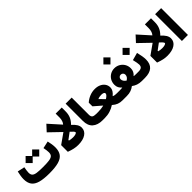

<svg xmlns="http://www.w3.org/2000/svg" viewBox="286 -2177 3547 3547"><g transform="rotate(-45 2059.5 -403.5)"><path d="M834 -439.9Q845.2 -394.5 851.8 -348.1Q858.4 -301.8 858.4 -264.2Q858.4 -166.5 816.4 -108.6Q774.4 -50.8 682.9 -25.4Q591.3 0 442.4 0Q293.9 0 202.1 -25.4Q110.4 -50.8 68.1 -108.4Q25.9 -166 25.9 -262.7Q25.9 -300.3 33.2 -347.2Q40.5 -394 51.3 -439.9L192.4 -409.2Q186 -377 180.9 -341.3Q175.8 -305.7 175.8 -282.7Q175.8 -232.9 200.4 -208Q225.1 -183.1 283.2 -174.8Q341.3 -166.5 442.4 -166.5Q543.9 -166.5 602.1 -175Q660.2 -183.6 684.6 -208.7Q709 -233.9 709 -284.2Q709 -307.1 704.3 -342.3Q699.7 -377.4 692.9 -409.2ZM264.2 -446.8 356.4 -539.6 441.9 -454.1 527.3 -539.6 620.1 -446.8 527.3 -354.5 441.9 -439.9 356.4 -354.5Z M1048.8 -689.9 1255.9 -459Q1278.3 -482.4 1290.3 -519Q1302.2 -555.7 1302.2 -598.6V-700.2H1461.4V-598.6Q1461.4 -523.9 1436 -465.1Q1410.6 -406.2 1356.4 -352.5Q1410.2 -304.7 1435.8 -262.5Q1461.4 -220.2 1461.4 -176.8Q1461.4 -91.8 1387.9 -43.2Q1314.5 5.4 1189 5.4Q1137.2 5.4 1084 -5.9Q1030.8 -17.1 962.4 -42.5V-216.8L1163.1 -358.9L940.9 -572.8ZM1248 -280.8 1124.5 -189.5V-174.8Q1143.6 -169.4 1169.2 -165.8Q1194.8 -162.1 1219.7 -162.1Q1263.7 -162.1 1291.7 -172.4Q1319.8 -182.6 1319.8 -196.3Q1319.8 -219.2 1248 -280.8Z M1562.5 -700.2H1721.2V-252Q1721.2 -204.1 1745.4 -185.3Q1769.5 -166.5 1827.6 -166.5H1828.1V0H1827.6Q1703.6 0 1633.1 -62.5Q1562.5 -125 1562.5 -248Z M2133.8 -511.7Q2198.7 -511.7 2249.8 -488.8Q2300.8 -465.8 2330.3 -424.3Q2359.9 -382.8 2359.9 -327.6Q2359.9 -289.1 2338.4 -253.7Q2316.9 -218.3 2277.8 -186V-181.2Q2300.3 -171.9 2322.3 -169.2Q2344.2 -166.5 2369.6 -166.5H2405.3V0H2350.6Q2291.5 0 2244.1 -17.8Q2196.8 -35.6 2148.4 -78.6Q2092.3 -40.5 2026.6 -20.3Q1960.9 0 1886.7 0H1828.1Q1815.9 0 1810.8 -19.8Q1805.7 -39.6 1805.7 -84Q1805.7 -127.9 1810.8 -147.2Q1815.9 -166.5 1828.1 -166.5H1881.8Q1922.4 -166.5 1960.7 -171.4Q1999 -176.3 2025.4 -182.6V-187.5L1877.9 -315.4V-411.1Q1931.6 -459 1997.6 -485.4Q2063.5 -511.7 2133.8 -511.7ZM2143.6 -351.1Q2119.6 -351.1 2096.2 -346.7Q2072.8 -342.3 2052.2 -332.5V-331.5L2147.9 -232.4Q2182.6 -254.9 2200.7 -274.4Q2218.8 -293.9 2218.8 -312Q2218.8 -332 2197.3 -341.6Q2175.8 -351.1 2143.6 -351.1Z M2568.4 -718.8 2660.2 -811.5 2752.9 -718.8 2660.2 -626.5ZM2445.8 -307.6Q2445.8 -372.1 2474.9 -421.4Q2503.9 -470.7 2552.7 -498.8Q2601.6 -526.9 2661.1 -526.9Q2720.2 -526.9 2769.3 -498.8Q2818.4 -470.7 2847.7 -421.9Q2877 -373 2877 -309.6Q2877 -268.1 2859.6 -233.2Q2842.3 -198.2 2812 -173.3L2814.5 -169.4Q2828.1 -168.5 2841.8 -167.5Q2855.5 -166.5 2870.6 -166.5H2918V0H2861.3Q2793.5 0 2745.4 -17.3Q2697.3 -34.7 2658.2 -64.5Q2620.1 -34.7 2573.2 -17.3Q2526.4 0 2460.9 0H2405.3Q2393.1 0 2387.7 -20Q2382.3 -40 2382.3 -84Q2382.3 -127.4 2387.7 -147Q2393.1 -166.5 2405.3 -166.5H2440.9Q2458.5 -166.5 2475.6 -167.5Q2492.7 -168.5 2509.3 -169.4L2511.2 -173.8Q2480.5 -198.2 2463.1 -231.9Q2445.8 -265.6 2445.8 -307.6ZM2660.6 -204.6Q2689.5 -221.7 2706.1 -244.6Q2722.7 -267.6 2722.7 -298.8Q2722.7 -323.2 2705.6 -341.6Q2688.5 -359.9 2661.1 -359.9Q2633.3 -359.9 2616.5 -342Q2599.6 -324.2 2599.6 -298.8Q2599.6 -270.5 2616.7 -246.3Q2633.8 -222.2 2660.6 -204.6Z M3158.7 -430.7Q3173.8 -370.1 3182.1 -318.1Q3190.4 -266.1 3190.4 -227.5Q3190.4 0 2934.6 0H2918Q2895.5 0 2895.5 -84Q2895.5 -166.5 2918 -166.5H2934.6Q2986.3 -166.5 3010.7 -186Q3035.2 -205.6 3035.2 -248.5Q3035.2 -268.6 3028.6 -305.4Q3022 -342.3 3010.3 -390.1ZM2943.4 -592.8 3035.2 -685.5 3127.9 -592.8 3035.2 -500.5Z M3380.4 -689.9 3587.4 -459Q3609.9 -482.4 3621.8 -519Q3633.8 -555.7 3633.8 -598.6V-700.2H3793V-598.6Q3793 -523.9 3767.6 -465.1Q3742.2 -406.2 3688 -352.5Q3741.7 -304.7 3767.3 -262.5Q3793 -220.2 3793 -176.8Q3793 -91.8 3719.5 -43.2Q3646 5.4 3520.5 5.4Q3468.8 5.4 3415.5 -5.9Q3362.3 -17.1 3293.9 -42.5V-216.8L3494.6 -358.9L3272.5 -572.8ZM3579.6 -280.8 3456.1 -189.5V-174.8Q3475.1 -169.4 3500.7 -165.8Q3526.4 -162.1 3551.3 -162.1Q3595.2 -162.1 3623.3 -172.4Q3651.4 -182.6 3651.4 -196.3Q3651.4 -219.2 3579.6 -280.8Z M4058.1 0H3900.4V-700.2H4058.1Z"/></g></svg>

Font: Estedad-FD ExtraBold
Style: Regular
Weight: 800
Designer: Amin Abedi
Version: Version 7.3